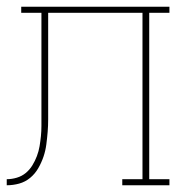

<svg xmlns="http://www.w3.org/2000/svg" viewBox="-20 -550 540 570"><path d="M0 0V-18Q15 -18 30 -22.5Q45 -27 56.5 -36.5Q68 -46 76 -59Q84 -72 89.5 -86.5Q95 -101 97.5 -116Q100 -131 101.5 -146Q103 -161 103 -176Q103 -191 103 -207Q103 -221 103 -235Q103 -249 103 -264V-512H43V-530H483V-512H423V-18H483V0H343V-18H403V-512H123V-264Q123 -261 123 -258Q123 -255 123 -252V-245Q123 -242 123 -239Q123 -236 123 -233Q123 -214 123 -195.5Q123 -177 121.5 -158.5Q120 -140 117.5 -121Q115 -102 109 -84.5Q103 -67 93.5 -50.5Q84 -34 69.5 -22Q55 -10 37 -5Q19 0 0 0Z"/></svg>

Font: Iosevka Slab Thin
Style: Regular
Weight: 100
Monospace: yes
Designer: Belleve Invis
Foundry: Belleve Invis
Version: Version 11.1.0; ttfautohint (v1.8.3)